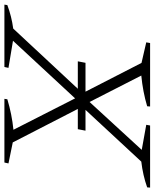

<svg xmlns="http://www.w3.org/2000/svg" viewBox="46 -748 685 850"><g transform="rotate(90 388.0 -322.5)"><path d="M-17 0 -15 -13Q36 -32 89 -39L375 -346L241 -607L150 -628L153 -645H434L433 -632Q369 -613 297 -606L414 -377L626 -608L515 -628L518 -645H793L792 -632Q738 -613 678 -606L435 -344L593 -37L686 -18L682 0H400L402 -13Q468 -33 537 -40L398 -313L143 -38L263 -18L259 0ZM240.6 -359H541L534.4 -325H234Z"/></g></svg>

Font: Piazzolla ExtraLight
Style: Italic
Weight: 200
Italic angle: -11.3°
Designer: Juan Pablo del Peral
Foundry: Huerta Tipografica
Version: Version 1.330